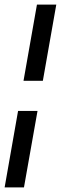

<svg xmlns="http://www.w3.org/2000/svg" viewBox="-70 -731 263 829"><path d="M-50 78 8 -252H92L33.5 78ZM31.5 -382 89.5 -711H173L115 -382Z"/></svg>

Font: Anybody Condensed Medium
Style: Italic
Weight: 500
Width: 3
Italic angle: -10°
Designer: Tyler Finck
Foundry: Etcetera Type Company
Version: Version 1.010; ttfautohint (v1.8.3) -l 8 -r 50 -G 200 -x 14 